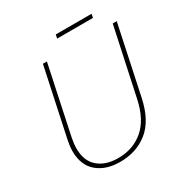

<svg xmlns="http://www.w3.org/2000/svg" viewBox="-190 -970 1072 1124"><g transform="rotate(-30 346.5 -407.5)"><path d="M300 10Q204 10 146 -39.5Q88 -89 88 -183Q88 -200 90 -217.5Q92 -235 96 -254L194 -714H221L124 -256Q116 -216 116 -185Q116 -102 166 -58.5Q216 -15 301 -15Q402 -15 472 -75Q542 -135 568 -257L666 -714H693L595 -252Q566 -115 488.5 -52.5Q411 10 300 10ZM340 -800 345 -825H587L582 -800Z"/></g></svg>

Font: Noto Sans Thin
Style: Italic
Weight: 100
Italic angle: -12°
Designer: Monotype Design Team
Foundry: Monotype Imaging Inc.
Version: Version 2.013; ttfautohint (v1.8.4.7-5d5b)